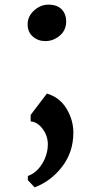

<svg xmlns="http://www.w3.org/2000/svg" viewBox="-20 -547 406 827"><path d="M265 -454Q265 -417 237.5 -393.5Q210 -370 175 -370Q144 -370 121.5 -389.5Q99 -409 99 -442Q99 -477 127 -502Q155 -527 188 -527Q226 -527 245.5 -507Q265 -487 265 -454ZM296 24Q296 108 247.5 171Q199 234 129 260L100 229V211Q137 198 161.5 158.5Q186 119 186 74Q186 38 163.5 8Q141 -22 112 -24V-52L182 -144Q237 -128 266.5 -79Q296 -30 296 24Z"/></svg>

Font: Martel
Style: Bold
Weight: 700
Designer: Dan Reynolds
Foundry: Dan Reynolds
Version: Version 1.001; ttfautohint (v1.1) -l 5 -r 5 -G 72 -x 0 -D la